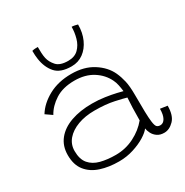

<svg xmlns="http://www.w3.org/2000/svg" viewBox="-173 -886 999 1038"><g transform="rotate(-30 326.0 -367.5)"><path d="M275 12Q212 12 161.2 -4.5Q110.5 -21 80.8 -58Q51 -95 51 -156Q51 -213 82.8 -252.5Q114.5 -292 171.2 -312.2Q228 -332.5 303 -332.5Q343.5 -332.5 382.2 -326.8Q421 -321 449 -314.5Q477 -308 485 -305.5Q482.5 -326 478.5 -345.5Q474.5 -365 466.5 -381Q444 -428 397 -457.8Q350 -487.5 283 -487.5Q210.5 -487.5 163 -457Q115.5 -426.5 92 -383.5L52.5 -411Q83.5 -461.5 144.2 -494.5Q205 -527.5 286 -527.5Q366 -527.5 421.2 -492.2Q476.5 -457 500.5 -405Q513.5 -376.5 521 -343.5Q528.5 -310.5 528.5 -256.5Q528.5 -191.5 529.5 -151.5Q530.5 -111.5 533.5 -88.5Q537 -61 544.5 -53.5Q552 -46 566 -46Q585 -46 596.5 -66.5Q608 -87 608 -124.5L652.5 -118Q652.5 -57 624.5 -28.5Q596.5 0 564.5 0Q538 0 521 -12Q504 -24 495.5 -41Q487 -58 485 -72.5Q473 -55 441.2 -35.2Q409.5 -15.5 366.2 -1.8Q323 12 275 12ZM277.5 -27.5Q339 -27.5 392.8 -54.8Q446.5 -82 481.5 -125Q481.5 -171 482.8 -203.2Q484 -235.5 486 -265Q468.5 -270.5 417 -281.8Q365.5 -293 296.5 -293Q237.5 -293 191.8 -276Q146 -259 120 -228.5Q94 -198 94 -157Q94 -105.5 118 -77.2Q142 -49 183.5 -38.2Q225 -27.5 277.5 -27.5ZM452.5 -740.5Q452.5 -689.5 434.2 -649Q416 -608.5 384 -585Q352 -561.5 310 -561.5Q241 -561.5 210 -596.8Q179 -632 170.5 -688Q167 -710.5 167 -740.5Q177 -743 185 -743.5Q193 -744 203 -744Q203 -725.5 203.8 -707.2Q204.5 -689 208 -673Q214 -645.5 235.8 -621Q257.5 -596.5 309 -596.5Q349.5 -596.5 373 -619.8Q396.5 -643 406.2 -677.8Q416 -712.5 416 -747Q424.5 -747 435 -744.8Q445.5 -742.5 452.5 -740.5Z"/></g></svg>

Font: Grandstander Thin
Style: Regular
Weight: 100
Designer: Tyler Finck
Foundry: Etcetera Type Co
Version: Version 1.200; ttfautohint (v1.8.3)